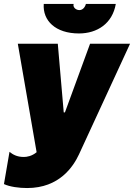

<svg xmlns="http://www.w3.org/2000/svg" viewBox="-44 -741 677 970"><path d="M93 209C257 209 327 99 355 39L613 -520H411L284 -173H278L248 -520H46L141 28C117 48 92 52 76 52C41 52 20 39 4 26L-24 189C6 203 53 209 93 209ZM355 -572C447 -572 524 -622 541 -721H390C385 -703 373 -690 357 -690C339 -690 323 -705 328 -721H177C171 -637 236 -572 355 -572Z"/></svg>

Font: Fixel Text 20240404 Black
Style: Italic
Weight: 900
Width: 4
Italic angle: -10°
Designer: AlfaBravo + MacPaw
Foundry: Kyrylo Tkachov, Marchela Mozhyna, Serhii Makarenko, Maria Weinstein, Zakhar Kryvoshyya
Version: Version 1.211;Glyphs 3.2 (3225)